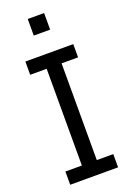

<svg xmlns="http://www.w3.org/2000/svg" viewBox="-176 -1005 721 1065"><g transform="rotate(-20 184.5 -472.5)"><path d="M136.4 -944.6V-846.6H233V-944.6ZM326 -727.3H43.3V-649.1H140.6V-78.1H43.3V0H326V-78.1H228.7V-649.1H326Z"/></g></svg>

Font: Riot Sans 2.0
Style: Regular
Weight: 400
Designer: Rasmus Andersson
Foundry: rsms
Version: Version 3.006;hotconv 1.0.109;makeotfexe 2.5.65596